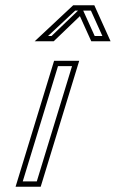

<svg xmlns="http://www.w3.org/2000/svg" viewBox="-20 -706 477 726"><path d="M38.9 0H133.9L279.5 -476H184.5ZM282.1 -645 325.1 -550H398.1L336.7 -686H256.7L111.1 -550H183.1ZM66 -20 199.3 -456H252.4L119.1 -20ZM294.6 -666H323.7L367.1 -570H338ZM275.1 -666 175 -570H161.8L264.5 -666Z"/></svg>

Font: Din Kursivschrift
Style: EngGhost
Weight: 400
Version: Version 1.089